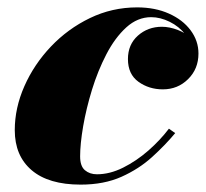

<svg xmlns="http://www.w3.org/2000/svg" viewBox="-20 -490 558 520"><path d="M198.5 10Q111.5 10 65.8 -29Q20 -68 20 -137.5Q20 -197.5 46 -256.5Q72 -315.5 117.8 -363.8Q163.5 -412 223.5 -441Q283.5 -470 351.5 -470Q400 -470 437.5 -453.2Q475 -436.5 496.2 -408Q517.5 -379.5 517.5 -345Q517.5 -303.5 489.5 -275.8Q461.5 -248 421 -248Q383.5 -248 355 -268.5Q326.5 -289 326.5 -330Q326.5 -369.5 353.5 -393.5Q380.5 -417.5 418.5 -417.5Q439 -417.5 461.8 -408.8Q484.5 -400 500.5 -383.8Q516.5 -367.5 516.5 -345H500Q500 -374 482.5 -396.2Q465 -418.5 439.5 -431Q414 -443.5 389.5 -443.5Q352.5 -443.5 322 -415.8Q291.5 -388 268.2 -343.2Q245 -298.5 229.2 -247.2Q213.5 -196 205.2 -148Q197 -100 197 -66.5Q197 -40 210 -29Q223 -18 242.5 -18Q277.5 -18 313.5 -36Q349.5 -54 381.8 -82.2Q414 -110.5 437.5 -141.5L454.5 -129.5Q427.5 -97 392 -64.8Q356.5 -32.5 309 -11.2Q261.5 10 198.5 10Z"/></svg>

Font: Bodoni Moda 11pt Black
Style: Italic
Weight: 900
Italic angle: -13°
Designer: Owen Earl
Foundry: indestructible type
Version: Version 2.004